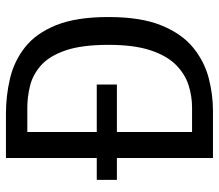

<svg xmlns="http://www.w3.org/2000/svg" viewBox="-66 -680 746 655"><g transform="rotate(-90 307.5 -353.0)"><path d="M576.4 -356.4Q576.4 -245.6 547.7 -175.6Q519 -105.6 471.8 -67.4Q424.6 -29.2 368.5 -14.6Q312.3 0 257.4 0H95.4V-327.7H21V-396.4H95.4V-706.2H246.2Q308.2 -706.2 366.9 -692.3Q425.6 -678.5 473.1 -641.3Q520.5 -604.1 548.5 -535.4Q576.4 -466.7 576.4 -356.4ZM346.2 -396.4V-327.7H184.1V-71.3H268.2Q306.2 -71.3 344.1 -83.3Q382.1 -95.4 413.1 -126.2Q444.1 -156.9 462.8 -212.8Q481.5 -268.7 481.5 -356.4Q481.5 -448.7 462.1 -504.1Q442.6 -559.5 410.8 -587.2Q379 -614.9 341.3 -624.1Q303.6 -633.3 267.2 -633.3H184.1V-396.4Z"/></g></svg>

Font: FiraCode Nerd Font
Style: Regular
Weight: 400
Designer: Carrois Corporate, Edenspiekermann AG, Nikita Prokopov
Foundry: Carrois Corporate, Edenspiekermann AG, Nikita Prokopov
Version: Version 6.002;Nerd Fonts 2.1.0